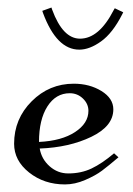

<svg xmlns="http://www.w3.org/2000/svg" viewBox="-20 -482 355 512"><path d="M92.8 -453.1 117.2 -461.9 119.1 -456.1Q147.5 -378.9 193.4 -378.9Q244.1 -378.9 283.2 -455.1L286.1 -460L308.6 -449.2L305.7 -443.4Q280.3 -393.6 249.5 -371.6Q218.8 -349.6 191.4 -349.6Q130.9 -349.6 94.7 -447.3ZM84 -103.5Q144.5 -106.4 180.2 -129.9Q215.8 -153.3 215.8 -186.5Q215.8 -205.1 201.2 -219.2Q186.5 -233.4 166 -233.4Q128.9 -233.4 106.4 -198.2Q84 -163.1 84 -103.5ZM17.6 -98.6Q17.6 -165 64.5 -211.9Q111.3 -258.8 176.8 -258.8Q218.8 -258.8 250.5 -239.3Q282.2 -219.7 282.2 -190.4Q282.2 -145.5 223.6 -117.2Q165 -88.9 85.9 -85.9Q90.8 -57.6 112.3 -38.6Q133.8 -19.5 162.1 -19.5Q196.3 -19.5 224.1 -32.7Q252 -45.9 284.2 -73.2L295.9 -62.5Q269.5 -40 252 -26.9Q234.4 -13.7 207 -2Q179.7 9.8 153.3 9.8Q97.7 9.8 57.6 -22Q17.6 -53.7 17.6 -98.6Z"/></svg>

Font: Kleymisska
Style: Regular
Weight: 500
Italic angle: -8°
Designer: gluk
Foundry: gluk
Version: Version 0.298